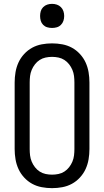

<svg xmlns="http://www.w3.org/2000/svg" viewBox="-20 -968 540 996"><path d="M250 8Q223 8 196.5 3Q170 -2 147 -14.5Q124 -27 105.5 -47Q87 -67 76 -91Q65 -115 60.5 -141.5Q56 -168 56 -195V-540Q56 -567 60.5 -593.5Q65 -620 76 -644Q87 -668 105.5 -688Q124 -708 147 -720.5Q170 -733 196.5 -738Q223 -743 250 -743Q277 -743 303.5 -738Q330 -733 353 -720.5Q376 -708 394.5 -688Q413 -668 424 -644Q435 -620 439.5 -593.5Q444 -567 444 -540V-195Q444 -168 439.5 -141.5Q435 -115 424 -91Q413 -67 394.5 -47Q376 -27 353 -14.5Q330 -2 303.5 3Q277 8 250 8ZM250 -62Q267 -62 283.5 -65.5Q300 -69 314 -78Q328 -87 338.5 -100.5Q349 -114 355.5 -129.5Q362 -145 364 -161.5Q366 -178 366 -195V-540Q366 -557 364 -573.5Q362 -590 355.5 -605.5Q349 -621 338.5 -634.5Q328 -648 314 -657Q300 -666 283.5 -669.5Q267 -673 250 -673Q233 -673 216.5 -669.5Q200 -666 186 -657Q172 -648 161.5 -634.5Q151 -621 144.5 -605.5Q138 -590 136 -573.5Q134 -557 134 -540V-195Q134 -178 136 -161.5Q138 -145 144.5 -129.5Q151 -114 161.5 -100.5Q172 -87 186 -78Q200 -69 216.5 -65.5Q233 -62 250 -62ZM250 -823Q237 -823 225 -826.5Q213 -830 204 -839Q195 -848 191.5 -860Q188 -872 188 -885Q188 -898 191.5 -910Q195 -922 204 -931Q213 -940 225 -944Q237 -948 250 -948Q263 -948 275 -944Q287 -940 296 -931Q305 -922 309 -910Q313 -898 313 -885Q313 -872 309 -860Q305 -848 296 -839Q287 -830 275 -826.5Q263 -823 250 -823Z"/></svg>

Font: Iosevka Custom
Style: Regular
Weight: 400
Monospace: yes
Designer: Belleve Invis
Foundry: Belleve Invis
Version: Version 32.5.0; ttfautohint (v1.8.4)